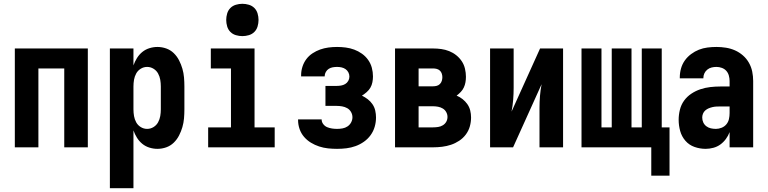

<svg xmlns="http://www.w3.org/2000/svg" viewBox="-20 -775 4040 1010"><path d="M58 0V-520H442V0H318V-415H182V0Z M558 215V-520H682V-431Q689 -451 700.5 -469.5Q712 -488 728.5 -501.5Q745 -515 766 -521.5Q787 -528 808 -528Q832 -528 854.5 -520Q877 -512 894 -495.5Q911 -479 922 -457.5Q933 -436 939.5 -413.5Q946 -391 948 -367.5Q950 -344 950 -320V-200Q950 -176 948 -152.5Q946 -129 939.5 -106.5Q933 -84 922 -62.5Q911 -41 894 -24.5Q877 -8 854.5 0Q832 8 808 8Q787 8 766 1.5Q745 -5 728.5 -18.5Q712 -32 700.5 -50.5Q689 -69 682 -89V215ZM754 -97Q772 -97 787.5 -106.5Q803 -116 811.5 -131.5Q820 -147 823 -164.5Q826 -182 826 -200V-320Q826 -338 823 -355.5Q820 -373 811.5 -388.5Q803 -404 787.5 -413.5Q772 -423 754 -423Q736 -423 720.5 -413.5Q705 -404 696.5 -388.5Q688 -373 685 -355.5Q682 -338 682 -320V-200Q682 -182 685 -164.5Q688 -147 696.5 -131.5Q705 -116 720.5 -106.5Q736 -97 754 -97Z M1075 0V-105H1195V-415H1089V-520H1319V-105H1425V0ZM1255 -585Q1238 -585 1221 -590Q1204 -595 1192 -607Q1180 -619 1175 -636Q1170 -653 1170 -670Q1170 -687 1175 -704Q1180 -721 1192 -733Q1204 -745 1221 -750Q1238 -755 1255 -755Q1272 -755 1289 -750Q1306 -745 1318 -733Q1330 -721 1335 -704Q1340 -687 1340 -670Q1340 -653 1335 -636Q1330 -619 1318 -607Q1306 -595 1289 -590Q1272 -585 1255 -585Z M1753 8Q1729 8 1705.5 5.5Q1682 3 1659 -4.5Q1636 -12 1615.5 -24.5Q1595 -37 1579.5 -55Q1564 -73 1556 -96Q1548 -119 1548 -143V-147H1672V-146Q1672 -133 1680.5 -122Q1689 -111 1701 -106Q1713 -101 1726.5 -99Q1740 -97 1753 -97Q1767 -97 1781.5 -99.5Q1796 -102 1808 -110Q1820 -118 1827 -131Q1834 -144 1834 -158Q1834 -173 1826.5 -186Q1819 -199 1806.5 -206Q1794 -213 1779.5 -215.5Q1765 -218 1750 -218H1692V-323H1750Q1762 -323 1774 -325Q1786 -327 1796 -333Q1806 -339 1812 -349.5Q1818 -360 1818 -372Q1818 -384 1812.5 -394.5Q1807 -405 1797.5 -411.5Q1788 -418 1776.5 -420.5Q1765 -423 1753 -423Q1742 -423 1730.5 -421Q1719 -419 1709.5 -413Q1700 -407 1694 -396.5Q1688 -386 1688 -375V-373H1564V-380Q1564 -402 1571 -424Q1578 -446 1591.5 -464Q1605 -482 1624 -494.5Q1643 -507 1664 -514.5Q1685 -522 1707.5 -525Q1730 -528 1753 -528Q1776 -528 1799 -525Q1822 -522 1843.5 -514Q1865 -506 1884 -492.5Q1903 -479 1916.5 -460Q1930 -441 1936 -418.5Q1942 -396 1942 -373Q1942 -358 1939 -342.5Q1936 -327 1928.5 -314Q1921 -301 1909 -290.5Q1897 -280 1884 -272Q1900 -264 1914.5 -253Q1929 -242 1939.5 -226.5Q1950 -211 1954 -193Q1958 -175 1958 -157Q1958 -132 1951 -108Q1944 -84 1929.5 -64Q1915 -44 1894.5 -29.5Q1874 -15 1850.5 -6.5Q1827 2 1802.5 5Q1778 8 1753 8Z M2058 0V-520H2258Q2280 -520 2301.5 -517Q2323 -514 2343 -506Q2363 -498 2380 -484.5Q2397 -471 2409 -453Q2421 -435 2426 -413.5Q2431 -392 2431 -371Q2431 -356 2428.5 -342Q2426 -328 2420 -315Q2414 -302 2404 -291.5Q2394 -281 2382 -272Q2399 -265 2413.5 -253.5Q2428 -242 2438.5 -227Q2449 -212 2453.5 -194Q2458 -176 2458 -157Q2458 -133 2451.5 -110Q2445 -87 2430.5 -67.5Q2416 -48 2395.5 -34.5Q2375 -21 2352.5 -13.5Q2330 -6 2306 -3Q2282 0 2258 0ZM2182 -321H2258Q2268 -321 2277.5 -323.5Q2287 -326 2294 -333Q2301 -340 2304 -349.5Q2307 -359 2307 -369Q2307 -378 2304 -387.5Q2301 -397 2294 -403.5Q2287 -410 2277.5 -412.5Q2268 -415 2258 -415H2182ZM2182 -105H2258Q2271 -105 2284.5 -107Q2298 -109 2309.5 -116Q2321 -123 2327.5 -134.5Q2334 -146 2334 -160Q2334 -173 2327.5 -185Q2321 -197 2309.5 -204Q2298 -211 2284.5 -213.5Q2271 -216 2258 -216H2182Z M2558 0V-520H2682V-312Q2682 -281 2679.5 -250Q2677 -219 2671 -188L2821 -520H2942V0H2818V-208Q2818 -239 2820.5 -270Q2823 -301 2829 -332L2679 0Z M3406 149V0H3039V-520H3144V-105H3198V-520H3302V-105H3356V-520H3461V-105H3502V149Z M3692 8Q3662 8 3633.5 -2Q3605 -12 3585.5 -34.5Q3566 -57 3558 -86Q3550 -115 3550 -145Q3550 -171 3556.5 -197.5Q3563 -224 3578.5 -245.5Q3594 -267 3616.5 -282Q3639 -297 3664.5 -305.5Q3690 -314 3716.5 -317Q3743 -320 3769 -320H3818V-349Q3818 -363 3814 -377.5Q3810 -392 3800.5 -402.5Q3791 -413 3777 -418Q3763 -423 3749 -423Q3736 -423 3723.5 -420Q3711 -417 3701 -409Q3691 -401 3685.5 -389.5Q3680 -378 3680 -365V-363H3556V-368Q3556 -392 3562.5 -415Q3569 -438 3582.5 -457Q3596 -476 3615.5 -490.5Q3635 -505 3656.5 -513.5Q3678 -522 3701.5 -525Q3725 -528 3749 -528Q3774 -528 3799 -524Q3824 -520 3846.5 -510Q3869 -500 3888 -483.5Q3907 -467 3919.5 -445Q3932 -423 3937 -398.5Q3942 -374 3942 -349V0H3818V-80Q3811 -61 3798.5 -44Q3786 -27 3769.5 -15Q3753 -3 3732.5 2.5Q3712 8 3692 8ZM3746 -97Q3761 -97 3776 -103Q3791 -109 3801 -121Q3811 -133 3814.5 -148.5Q3818 -164 3818 -180V-215H3769Q3759 -215 3748.5 -214.5Q3738 -214 3727.5 -211.5Q3717 -209 3707.5 -205Q3698 -201 3690 -194Q3682 -187 3678 -177Q3674 -167 3674 -157Q3674 -143 3679.5 -131Q3685 -119 3695.5 -111Q3706 -103 3719 -100Q3732 -97 3746 -97Z"/></svg>

Font: Iosevka Term Curly Extrabold
Style: Regular
Weight: 800
Designer: Belleve Invis
Foundry: Belleve Invis
Version: Version 32.3.0